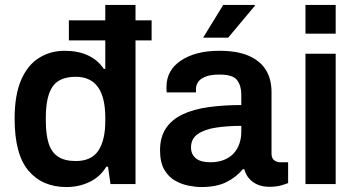

<svg xmlns="http://www.w3.org/2000/svg" viewBox="-20 -743 1440 775"><path d="M248 12Q151 12 95 -54Q39 -120 39 -264Q39 -359 65 -419.5Q91 -480 137 -509Q183 -538 241 -538Q295 -538 335 -519.5Q375 -501 399 -465H405V-723H527V0H426L416 -70H409Q384 -29 341.5 -8.5Q299 12 248 12ZM286 -93Q349 -93 377 -135Q405 -177 405 -255V-268Q405 -307 398 -338Q391 -369 376.5 -390Q362 -411 339.5 -422Q317 -433 286 -433Q219 -433 192 -393Q165 -353 165 -269V-255Q165 -200 176.5 -164Q188 -128 214.5 -110.5Q241 -93 286 -93ZM258 -580V-661H592V-580Z M792 12Q770 12 741.5 6.5Q713 1 686.5 -14Q660 -29 643 -58.5Q626 -88 626 -136Q626 -190 650 -225.5Q674 -261 717.5 -281.5Q761 -302 821.5 -310.5Q882 -319 954 -319V-362Q954 -396 937.5 -419Q921 -442 866 -442Q829 -442 808 -433Q787 -424 779 -411Q771 -398 771 -384V-370H653Q652 -375 652 -380Q652 -385 652 -392Q652 -460 711 -499Q770 -538 865 -538Q937 -538 983.5 -518Q1030 -498 1053 -461Q1076 -424 1076 -371V-123Q1076 -104 1087 -96Q1098 -88 1111 -88H1143V-4Q1133 0 1114 5.5Q1095 11 1067 11Q1041 11 1020.5 2.5Q1000 -6 986 -22Q972 -38 966 -60H960Q934 -28 894 -8Q854 12 792 12ZM829 -88Q859 -88 882.5 -97Q906 -106 921.5 -122Q937 -138 945.5 -161Q954 -184 954 -211V-235Q899 -235 852.5 -228Q806 -221 778.5 -202Q751 -183 751 -148Q751 -120 770.5 -104Q790 -88 829 -88ZM800 -591 881 -723H1008L1009 -720L901 -591Z M1213 -607V-723H1335V-607ZM1213 0V-526H1335V0Z"/></svg>

Font: Archivo Variable SemiBold
Style: Regular
Weight: 600
Designer: Hector Gatti
Foundry: Omnibus-Type
Version: Version 2.001